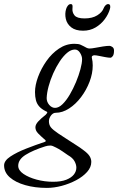

<svg xmlns="http://www.w3.org/2000/svg" viewBox="-116 -628 577 938"><path d="M113 290Q55 290 7.5 276.5Q-40 263 -68 238.5Q-96 214 -96 180Q-96 157 -65 136.5Q-34 116 12 98Q58 80 103 65Q111 62 105 56Q83 37 70 23.5Q57 10 57 -6Q57 -20 71.5 -35.5Q86 -51 107 -67Q112 -72 113.5 -75Q115 -78 115 -79Q115 -82 107 -85Q87 -95 75.5 -108Q64 -121 59.5 -138.5Q55 -156 55 -178Q55 -212 70 -252.5Q85 -293 111 -330Q137 -367 172 -390.5Q207 -414 247 -414Q268 -414 277.5 -409.5Q287 -405 293 -402Q300 -398 307 -394.5Q314 -391 321 -391Q332 -391 350 -394.5Q368 -398 387 -401Q406 -404 419 -404Q425 -404 433 -398.5Q441 -393 441 -381Q441 -362 435 -354Q429 -346 423 -346Q414 -346 398 -349Q382 -352 367.5 -355Q353 -358 345 -358Q340 -358 335.5 -355Q331 -352 333 -344Q335 -336 336 -327Q337 -318 337 -308Q337 -269 321.5 -228.5Q306 -188 280 -153.5Q254 -119 221.5 -98Q189 -77 156 -77Q149 -77 143.5 -73.5Q138 -70 134 -65Q123 -51 123 -36Q123 -18 132.5 -6Q142 6 167 23Q184 34 207.5 49.5Q231 65 254 79.5Q277 94 291 105Q313 121 321.5 134.5Q330 148 330 163Q330 189 309.5 212Q289 235 256 252.5Q223 270 185.5 280Q148 290 113 290ZM143 260Q183 260 208 250Q233 240 245 224.5Q257 209 257 191Q257 176 248 159.5Q239 143 216 130Q208 124 188.5 111Q169 98 158 93Q140 83 130 83Q124 83 117.5 84Q111 85 105 87Q45 106 9 128.5Q-27 151 -27 182Q-27 204 -1.5 221.5Q24 239 63 249.5Q102 260 143 260ZM153 -101Q171 -101 189.5 -119Q208 -137 225 -166Q242 -195 255.5 -227.5Q269 -260 277 -290Q285 -320 285 -339Q285 -354 275 -370Q265 -386 250 -386Q231 -386 212 -370Q193 -354 175.5 -327.5Q158 -301 144 -269.5Q130 -238 121.5 -206.5Q113 -175 112 -149Q112 -130 124.5 -115.5Q137 -101 153 -101ZM290 -478Q253 -478 232 -494.5Q211 -511 205.5 -536Q200 -561 207 -584Q210 -594 216 -601Q222 -608 229 -608Q237 -608 238 -601.5Q239 -595 238 -587Q236 -568 248 -553Q260 -538 297 -538Q335 -538 359 -553Q383 -568 390 -587Q393 -595 399 -601.5Q405 -608 412 -608Q420 -608 422 -601Q424 -594 421 -584Q414 -559 396 -534.5Q378 -510 351 -494Q324 -478 290 -478Z"/></svg>

Font: EB Garamond
Style: Italic
Weight: 400
Italic angle: -17.2°
Designer: Georg Duffner and Octavio Pardo
Foundry: Georg Duffner
Version: Version 1.001